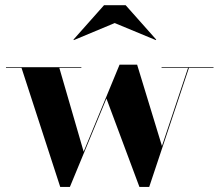

<svg xmlns="http://www.w3.org/2000/svg" viewBox="-20 -724 866 754"><path d="M430.5 -633.5 270 -566.5 268.5 -568.5 388.5 -703.5H473.5L593.5 -568.5L592 -566.5ZM308.5 -128.5 449.5 -470H518.5L616 -150.5L718.5 -457.5H614.5V-460H818.5V-457.5H722L566 10H527.5L398 -337L254.5 10H216.5L64.5 -457.5H3.5V-460H299.5V-457.5H213Z"/></svg>

Font: Bodoni* 72pt
Style: Bold
Weight: 700
Version: Version 2.3